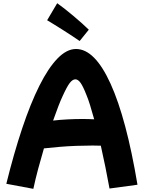

<svg xmlns="http://www.w3.org/2000/svg" viewBox="-20 -1124 908 1215"><path d="M191 71 20 39Q68 -155 120.5 -312Q173 -469 229 -581Q285 -693 343.5 -753.5Q402 -814 461 -814Q580 -814 680 -593.5Q780 -373 850 45L673 69Q661 3 647 -66.5Q633 -136 618 -202Q594 -203 566 -203Q517 -203 462.5 -201Q408 -199 355.5 -194.5Q303 -190 258 -185Q239 -121 221.5 -55.5Q204 10 191 71ZM375 -513Q353 -466 316 -361Q359 -366 407 -368.5Q455 -371 501 -371Q540 -371 576 -369Q562 -420 549.5 -460Q537 -500 527 -523Q506 -577 490 -599.5Q474 -622 457 -622Q439 -622 421 -598.5Q403 -575 375 -513ZM484.1 -864.5Q465.5 -877.3 437.5 -895.9Q409.6 -914.5 379.2 -933.6Q348.9 -952.7 321.9 -969.4Q295 -986.1 278.3 -995.9L342 -1103.7Q361.6 -1089.9 388.5 -1068.9Q415.5 -1047.8 443.9 -1023.8Q472.3 -999.8 498.3 -976.8Q524.3 -953.7 541.9 -936.1Z"/></svg>

Font: Mochiy Pop P One
Style: Regular
Weight: 400
Designer: FONTDASU
Foundry: FONTDASU / Google Inc. / Adobe
Version: Version 2.000